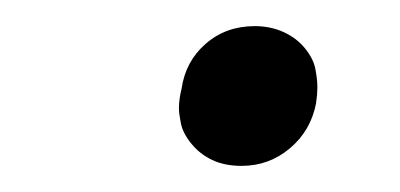

<svg xmlns="http://www.w3.org/2000/svg" viewBox="-20 -467 306 147"><path d="M165 -340Q152 -340 142.5 -344.5Q133 -349 126.5 -357Q120 -365 118.5 -372.5Q117 -380 117 -384Q117 -391 119 -399Q122 -420 137.5 -433.5Q153 -447 175 -447Q187 -447 197 -442.5Q207 -438 213.5 -430Q220 -422 221.5 -414Q223 -406 223 -400Q223 -395 222 -388Q218 -367 202 -353.5Q186 -340 165 -340Z"/></svg>

Font: Isabella Sans
Style: Italic
Weight: 400
Italic angle: -12°
Designer: Christian Thalmann (Catharsis Fonts), Cristiano Sobral
Foundry: The Isabella Sans Project Authors
Version: Version 2.026; ttfautohint (v1.8.4.7-5d5b-dirty)